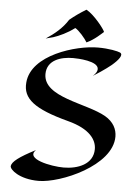

<svg xmlns="http://www.w3.org/2000/svg" viewBox="-63 -982 781 1078"><g transform="rotate(5 327.5 -443.5)"><path d="M588 -711C575 -717 526 -728 463 -728C340 -728 91 -655 79 -497C71 -406 138 -353 331 -302C458 -269 495 -209 495 -158C495 -72 408 -40 329 -40C259 -40 109 -69 166 -124C74 -77 36 -47 33 -23C30 -3 87 47 195 47C320 47 604 -74 604 -238C604 -280 584 -320 536 -348C427 -411 182 -422 182 -554C182 -633 260 -657 329 -657C355 -657 472 -653 472 -607C472 -596 466 -583 448 -567C511 -606 547 -636 547 -636C584 -667 611 -700 588 -711ZM489 -818C485 -833 424 -911 380 -934C344 -912 317 -893 288 -869C258 -821 215 -785 166 -753L208 -764C239 -774 288 -796 326 -826C346 -817 385 -771 396 -751C440 -771 476 -807 489 -818Z"/></g></svg>

Font: Eagle Lake
Style: Regular
Weight: 400
Designer: Astigmatic (AOETI)
Foundry: Astigmatic (AOETI)
Version: Version 1.000